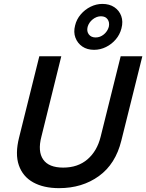

<svg xmlns="http://www.w3.org/2000/svg" viewBox="-20 -967 759 997"><path d="M286.7 10Q206.7 10 152.5 -20Q98.3 -50 77.9 -108.8Q57.5 -167.5 79.2 -253.3L184.2 -675H298.3L195 -257.5Q175 -180.8 204.2 -138.8Q233.3 -96.7 308.3 -96.7Q384.2 -96.7 434.2 -139.6Q484.2 -182.5 502.5 -256.7L606.7 -675H719.2L610 -236.7Q580 -115 493.3 -52.5Q406.7 10 286.7 10ZM468.3 -708.3Q432.5 -708.3 407.5 -725.4Q382.5 -742.5 371.7 -771.2Q360.8 -800 370 -835Q377.5 -866.7 399.2 -892.1Q420.8 -917.5 450.4 -932.1Q480 -946.7 511.7 -946.7Q548.3 -946.7 573.8 -929.6Q599.2 -912.5 609.6 -883.8Q620 -855 610.8 -820Q602.5 -787.5 581.2 -762.5Q560 -737.5 530.4 -722.9Q500.8 -708.3 468.3 -708.3ZM476.7 -772.5Q500 -772.5 519.2 -788.3Q538.3 -804.2 545 -827.5Q550 -850.8 538.8 -866.7Q527.5 -882.5 504.2 -882.5Q481.7 -882.5 461.7 -866.7Q441.7 -850.8 435 -827.5Q429.2 -804.2 441.3 -788.3Q453.3 -772.5 476.7 -772.5Z"/></svg>

Font: Funnel Sans Medium
Style: Italic
Weight: 500
Italic angle: -14.036°
Version: Version 1.000; Beta; Release 5; Build 24; ttfautohint (v1.8.